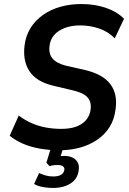

<svg xmlns="http://www.w3.org/2000/svg" viewBox="-20 -735 641 952"><path d="M273 10Q224 10 178 2Q132 -6 94 -22.5Q56 -39 28 -62L73 -162Q102 -140 135.5 -125Q169 -110 206.5 -103Q244 -96 283 -96Q327 -96 357.5 -107Q388 -118 406.5 -139.5Q425 -161 429 -190Q433 -217 424.5 -236Q416 -255 395.5 -267Q375 -279 341 -287L244 -310Q160 -330 126 -382Q92 -434 102 -511Q108 -559 132 -597Q156 -635 194 -661.5Q232 -688 280 -701.5Q328 -715 383 -715Q449 -715 504 -696.5Q559 -678 595 -642L549 -545Q517 -578 472 -593.5Q427 -609 377 -609Q336 -609 303 -597Q270 -585 250 -563Q230 -541 226 -510Q220 -470 239.5 -446Q259 -422 304 -410L401 -388Q490 -367 527 -318Q564 -269 553 -193Q547 -143 523.5 -105.5Q500 -68 462 -42Q424 -16 376.5 -3Q329 10 273 10ZM242 197Q216 197 190.5 192Q165 187 149 177L174 123Q189 130 206 135Q223 140 244 140Q268 140 282 132Q296 124 299 108Q301 96 292 89.5Q283 83 266 83Q258 83 247.5 84Q237 85 226 89L210 72L238 -20H299L275 58L248 46Q259 42 272 40Q285 38 298 38Q322 38 339 46Q356 54 365 70Q374 86 370 110Q365 152 330 174.5Q295 197 242 197Z"/></svg>

Font: Nunito Sans 10pt SemiCondensed
Style: Bold Italic
Weight: 700
Width: 4
Italic angle: -9°
Designer: Vernon Adams
Foundry: Vernon Adams
Version: Version 3.101;gftools[0.9.27]